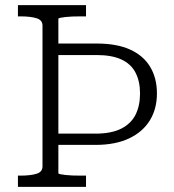

<svg xmlns="http://www.w3.org/2000/svg" viewBox="-20 -730 678 750"><path d="M316 -710H50V-666H61Q98 -666 122 -659Q146 -652 146 -630V-80Q146 -58 122 -51Q98 -44 61 -44H50V0H316V-44H294Q278 -44 263 -44.5Q248 -45 235.5 -46.5Q223 -48 215.5 -49.5Q208 -51 208 -54V-656Q208 -659 215.5 -660.5Q223 -662 235.5 -663.5Q248 -665 263 -665.5Q278 -666 294 -666H316ZM593 -365Q593 -425 566.5 -469Q540 -513 488 -536.5Q436 -560 357 -560H177L174 -515H357Q417 -515 454.5 -497.5Q492 -480 509.5 -446Q527 -412 527 -365Q527 -317 509.5 -282Q492 -247 453.5 -227.5Q415 -208 353 -208H180V-164H353Q431 -164 484.5 -189.5Q538 -215 565.5 -260Q593 -305 593 -365Z"/></svg>

Font: Roboto Serif 20pt ExtraLight
Style: Regular
Weight: 250
Version: Version 1.008